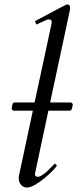

<svg xmlns="http://www.w3.org/2000/svg" viewBox="-20 -823 344 856"><path d="M42.5 -329.6H126.5L64.9 -41.5C64 -37.1 63.5 -32.7 63.5 -28.3C63.5 -3.4 80.6 13.2 100.1 13.2C141.1 13.2 223.6 -65.9 233.9 -85L224.6 -94.2C214.4 -84.5 172.9 -34.7 147.9 -34.7C141.1 -34.7 135.7 -39.6 135.7 -45.4V-47.4L195.8 -329.6H291C296.9 -329.6 299.8 -334.5 301.3 -341.8L304.2 -354C305.7 -361.3 299.8 -366.2 293.9 -366.2H203.6L290.5 -772.5C292 -778.3 292.5 -782.7 292.5 -787.1C292.5 -797.4 289.1 -803.2 281.2 -803.2C274.9 -803.2 272.9 -801.8 135.7 -728.5L142.1 -713.4C189.5 -735.8 189 -736.3 199.7 -736.3C207.5 -736.3 210.4 -731.9 210.4 -724.1C210.4 -720.7 209.5 -716.3 208.5 -711.4L134.3 -366.2H45.4C39.1 -366.2 36.1 -361.3 34.7 -354L32.2 -341.8C30.8 -334.5 36.1 -329.6 42.5 -329.6Z"/></svg>

Font: Cardo
Style: Italic
Weight: 400
Designer: David J. Perry
Foundry: David J. Perry
Version: Version 0.99